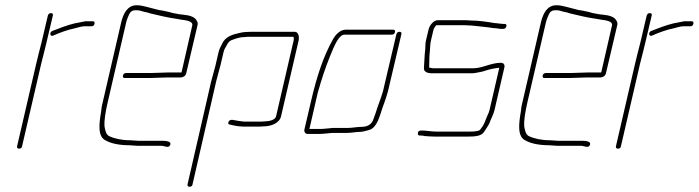

<svg xmlns="http://www.w3.org/2000/svg" viewBox="-20 -536 2660 731"><path d="M184 -401C206 -411 238 -423 264 -428C277 -431 290 -436 302 -436H329C335 -436 339 -440 340 -446C341 -452 339 -455 333 -455H305C293 -453 276 -449 264 -447C235 -440 204 -428 179 -418C167 -413 170 -394 184 -401ZM118 -294 45 21C44 27 47 30 53 30C59 30 63 27 64 21L137 -294C143 -319 152 -351 157 -374L181 -476C183 -483 180 -486 174 -486C168 -486 164 -483 162 -476L138 -374C132 -350 124 -320 118 -294Z M476 -2C444 -2 416 -8 395 -18C383 -25 381 -39 378 -54C376 -79 382 -110 389 -142L460 -449C461 -454 463 -460 466 -468C473 -485 477 -497 496 -497C502 -497 507 -497 511 -496L529 -491C536 -490 544 -488 552 -485C585 -477 618 -469 654 -464L671 -461C686 -459 716 -456 712 -439L671 -260H617C604 -260 569 -258 555 -258H460C454 -258 449 -254 448 -248C447 -242 449 -239 455 -239H550C564 -239 600 -241 613 -241H667C677 -241 687 -247 689 -257L732 -440C734 -447 732 -453 728 -459C720 -473 699 -478 678 -480L661 -482C650 -485 639 -485 629 -489C619 -491 619 -492 607 -494C599 -496 592 -497 584 -498C570 -501 552 -507 538 -510C523 -513 517 -516 500 -516C465 -516 449 -484 441 -449L370 -142C367 -131 366 -120 365 -111C357 -65 351 -15 383 -1C404 11 437 17 472 17C483 17 491 19 502 19H594C606 19 622 30 628 16C634 2 612 0 598 0H506C495 0 487 -2 476 -2Z M819 -286 831 -337C832 -342 834 -347 836 -351C844 -364 848 -377 861 -383C878 -389 892 -395 913 -395C921 -396 927 -396 932 -396H1097C1099 -393 1099 -385 1098 -382L1031 -93C1028 -79 1004 -74 989 -74C981 -73 973 -73 966 -73H913C903 -73 897 -75 886 -76C874 -77 856 -86 850 -72C848 -66 848 -63 854 -62C869 -58 890 -54 908 -54H961C968 -54 977 -54 985 -55C1012 -55 1044 -67 1050 -93L1117 -382C1120 -397 1116 -415 1102 -415H937C925 -415 904 -414 894 -411C866 -405 838 -397 826 -370C821 -360 815 -350 812 -337L800 -285C797 -274 787 -238 784 -226L694 166C693 172 696 175 702 175C708 175 712 172 713 166L803 -226C806 -239 816 -274 819 -286Z M1151 -26H1195C1210 -26 1230 -29 1245 -30H1302C1319 -30 1336 -34 1352 -34C1361 -34 1377 -39 1385 -41C1415 -49 1425 -92 1436 -125L1444 -147C1450 -164 1451 -168 1457 -188L1508 -405C1510 -412 1507 -415 1501 -415C1495 -415 1491 -412 1489 -405L1438 -188C1432 -168 1431 -167 1425 -149L1417 -127C1412 -111 1408 -98 1402 -83C1395 -61 1378 -53 1355 -53C1339 -53 1322 -49 1306 -49H1248C1235 -48 1213 -45 1199 -45H1158L1190 -184C1194 -195 1196 -206 1200 -218C1215 -268 1231 -310 1249 -352C1256 -367 1272 -404 1291 -404H1471C1478 -404 1483 -408 1484 -414C1485 -420 1483 -423 1476 -423H1296C1276 -423 1258 -405 1248 -387C1211 -322 1185 -241 1165 -154L1139 -43C1137 -35 1142 -26 1151 -26Z M1864 -448C1834 -453 1803 -458 1770 -458C1763 -459 1757 -459 1750 -459H1646C1632 -459 1616 -441 1612 -425L1602 -383C1599 -371 1600 -359 1599 -349C1596 -324 1596 -302 1594 -277C1593 -262 1608 -257 1625 -257H1776C1783 -257 1789 -258 1794 -259C1807 -262 1814 -262 1828 -267C1846 -273 1862 -276 1881 -278L1844 -118C1843 -112 1840 -106 1838 -101C1830 -85 1827 -70 1818 -56L1808 -42C1802 -35 1776 -35 1766 -35H1640C1622 -35 1604 -39 1589 -39H1583C1576 -39 1572 -36 1571 -30C1570 -24 1572 -20 1578 -20H1585C1588 -20 1592 -19 1597 -18C1608 -17 1624 -16 1636 -16H1762C1785 -16 1813 -17 1823 -34C1829 -44 1837 -54 1843 -66C1849 -84 1858 -97 1863 -118L1900 -278C1903 -289 1898 -297 1887 -297C1849 -297 1817 -276 1781 -276H1630C1624 -276 1617 -279 1613 -279L1614 -280C1615 -298 1614 -319 1616 -335C1618 -351 1617 -366 1621 -383L1631 -425C1631 -426 1639 -440 1642 -440H1745C1752 -440 1758 -440 1765 -439C1771 -439 1777 -439 1783 -438C1808 -435 1835 -433 1859 -429C1868 -429 1881 -426 1889 -426H1896C1902 -426 1907 -430 1908 -436C1909 -442 1907 -445 1901 -445H1894C1887 -445 1872 -448 1864 -448Z M2074 -2C2042 -2 2014 -8 1993 -18C1981 -25 1979 -39 1976 -54C1974 -79 1980 -110 1987 -142L2058 -449C2059 -454 2061 -460 2064 -468C2071 -485 2075 -497 2094 -497C2100 -497 2105 -497 2109 -496L2127 -491C2134 -490 2142 -488 2150 -485C2183 -477 2216 -469 2252 -464L2269 -461C2284 -459 2314 -456 2310 -439L2269 -260H2215C2202 -260 2167 -258 2153 -258H2058C2052 -258 2047 -254 2046 -248C2045 -242 2047 -239 2053 -239H2148C2162 -239 2198 -241 2211 -241H2265C2275 -241 2285 -247 2287 -257L2330 -440C2332 -447 2330 -453 2326 -459C2318 -473 2297 -478 2276 -480L2259 -482C2248 -485 2237 -485 2227 -489C2217 -491 2217 -492 2205 -494C2197 -496 2190 -497 2182 -498C2168 -501 2150 -507 2136 -510C2121 -513 2115 -516 2098 -516C2063 -516 2047 -484 2039 -449L1968 -142C1965 -131 1964 -120 1963 -111C1955 -65 1949 -15 1981 -1C2002 11 2035 17 2070 17C2081 17 2089 19 2100 19H2192C2204 19 2220 30 2226 16C2232 2 2210 0 2196 0H2104C2093 0 2085 -2 2074 -2Z M2464 -401C2486 -411 2518 -423 2544 -428C2557 -431 2570 -436 2582 -436H2609C2615 -436 2619 -440 2620 -446C2621 -452 2619 -455 2613 -455H2585C2573 -453 2556 -449 2544 -447C2515 -440 2484 -428 2459 -418C2447 -413 2450 -394 2464 -401ZM2398 -294 2325 21C2324 27 2327 30 2333 30C2339 30 2343 27 2344 21L2417 -294C2423 -319 2432 -351 2437 -374L2461 -476C2463 -483 2460 -486 2454 -486C2448 -486 2444 -483 2442 -476L2418 -374C2412 -350 2404 -320 2398 -294Z"/></svg>

Font: Electronic
Style: ExThnIt
Weight: 100
Version: Version 1.011